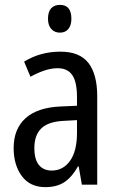

<svg xmlns="http://www.w3.org/2000/svg" viewBox="-20 -758 484 788"><path d="M228 -546Q307 -546 343 -499.5Q379 -453 379 -363V0H316L303 -75H300Q276 -32 245 -11Q214 10 166 10Q103 10 69.5 -35.5Q36 -81 36 -150Q36 -229 85 -273Q134 -317 229 -321L296 -324V-359Q296 -422 276.5 -450Q257 -478 217 -478Q190 -478 162 -468.5Q134 -459 105 -443L79 -505Q111 -525 148.5 -535.5Q186 -546 228 -546ZM296 -265 242 -262Q178 -259 149.5 -231Q121 -203 121 -151Q121 -103 140 -80.5Q159 -58 192 -58Q239 -58 267.5 -98Q296 -138 296 -213ZM226 -738Q273 -738 273 -681Q273 -654 260.5 -639Q248 -624 226 -624Q204 -624 190.5 -639Q177 -654 177 -681Q177 -710 190 -724Q203 -738 226 -738Z"/></svg>

Font: Avrile Sans Condensed
Style: Regular
Weight: 400
Width: 3
Designer: Monotype Design Team
Foundry: Monotype Imaging Inc.
Version: Version 2.001;September 10, 2019;FontCreator 11.5.0.2425 64-